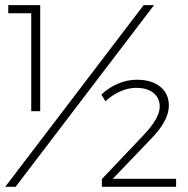

<svg xmlns="http://www.w3.org/2000/svg" viewBox="-23 -719 723 739"><path d="M529.8 -699.2H569.8L37.1 0H-2.9ZM8.8 -699.2H131.8V-291H97.2V-668H8.8ZM529.8 -199.2Q591.8 -264.6 591.8 -308.1Q591.8 -341.8 567.6 -361.3Q543.5 -380.9 501 -380.9Q470.7 -380.9 439.2 -366.9Q407.7 -353 382.8 -329.1L367.2 -355Q396 -382.3 431.6 -397.2Q467.3 -412.1 503.9 -412.1Q560.5 -412.1 593.8 -385.3Q627 -358.4 627 -312Q627 -252.9 553.2 -179.2L411.1 -30.8H654.8V0H369.1V-29.8Z"/></svg>

Font: Montserrat-Arabic ExtraLight
Style: Regular
Weight: 275
Designer: Mohamed Gaber
Foundry: Kief Type Foundry
Version: Version 5.008;PS 005.008;hotconv 1.0.88;makeotf.lib2.5.64775